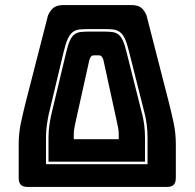

<svg xmlns="http://www.w3.org/2000/svg" viewBox="-20 -740 770 760"><path d="M640 0H90Q71 0 62.5 -8.5Q54 -17 54 -36V-170Q54 -214 63.5 -257.5Q73 -301 83 -340L170 -679Q180 -701 193.5 -710.5Q207 -720 232 -720H499Q524 -720 537.5 -710.5Q551 -701 560 -679L647 -340Q657 -301 666.5 -257.5Q676 -214 676 -170V-36Q676 -17 667.5 -8.5Q659 0 640 0ZM162 -90H564V-193Q564 -221 561 -245Q558 -269 554 -285L491 -535Q483 -568 474.5 -586.5Q466 -605 454 -613.5Q442 -622 426 -623.5Q410 -625 387 -625H336Q313 -625 296.5 -623.5Q280 -622 268.5 -613.5Q257 -605 248.5 -586.5Q240 -568 232 -535L173 -288Q169 -270 165.5 -245.5Q162 -221 162 -193ZM172 -193Q172 -221 175.5 -244.5Q179 -268 183 -286L242 -533Q249 -563 257 -580Q265 -597 275.5 -604.5Q286 -612 300.5 -613.5Q315 -615 336 -615H387Q408 -615 422.5 -613.5Q437 -612 447.5 -604.5Q458 -597 466 -580Q474 -563 481 -533L544 -283Q548 -267 551 -244Q554 -221 554 -193V-100H172ZM272 -210V-189H450V-210Q450 -220 447.5 -234.5Q445 -249 442 -261L389 -504Q385 -514 381.5 -517.5Q378 -521 370 -521H353Q345 -521 341.5 -517.5Q338 -514 334 -504L280 -261Q277 -249 274.5 -234.5Q272 -220 272 -210Z"/></svg>

Font: Bungee Inline
Style: Regular
Weight: 400
Designer: David Jonathan Ross
Foundry: David Jonathan Ross
Version: Version 1.001;PS 1.0;hotconv 1.0.72;makeotf.lib2.5.5900